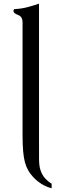

<svg xmlns="http://www.w3.org/2000/svg" viewBox="-20 -734 310 1031"><path d="M189.5 -2.9Q189.5 82 189.7 118.2Q189.9 154.3 195.8 174.3Q204.6 204.1 221.2 222.4Q237.8 240.7 257.3 252.4V276.9Q202.6 263.2 158.7 217.3Q126.5 184.1 113.8 137.2Q101.1 90.3 101.1 -5.9V-613.8Q101.1 -645 76.7 -653.8Q52.2 -662.6 52.2 -675.3Q52.2 -685.5 62.5 -685.5Q94.7 -687 126.5 -695.3Q158.2 -703.6 189.5 -714.4Z"/></svg>

Font: Caudex
Style: Regular
Weight: 400
Version: Version 1.04